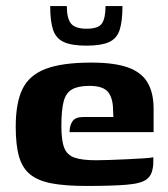

<svg xmlns="http://www.w3.org/2000/svg" viewBox="-20 -609 554 635"><path d="M266 6Q196 6 151 -2.5Q106 -11 80 -32Q54 -53 43 -91Q32 -129 32 -190Q32 -268 54 -314Q76 -360 130.5 -381Q185 -402 282 -402Q358 -402 403 -386Q448 -370 468 -336Q488 -302 488 -249V-172H210Q210 -193 219.5 -207.5Q229 -222 255 -222H355L354 -243Q354 -284 337.5 -304.5Q321 -325 276 -325Q239 -325 218.5 -313.5Q198 -302 190.5 -273.5Q183 -245 183 -192Q183 -144 192.5 -120Q202 -96 227 -87.5Q252 -79 298 -79Q315 -79 344 -80Q373 -81 403.5 -82.5Q434 -84 457.5 -85.5Q481 -87 487 -89V-71Q487 -57 482.5 -41.5Q478 -26 465 -16Q447 -2 398.5 2Q350 6 266 6ZM266 -458Q217 -458 191 -470Q165 -482 155.5 -510.5Q146 -539 146 -589H201Q201 -548 215 -531Q229 -514 266 -514Q306 -514 317.5 -532Q329 -550 329 -589H385Q385 -538 375.5 -509.5Q366 -481 340 -469.5Q314 -458 266 -458Z"/></svg>

Font: Genos Thin
Style: Bold
Weight: 700
Version: Version 1.010